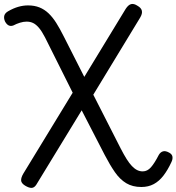

<svg xmlns="http://www.w3.org/2000/svg" viewBox="-22 -917 881 959"><path d="M684 17Q640 17 608.5 -2Q577 -21 552 -57Q527 -93 501 -143L386 -366L159 6Q149 21 136 21.5Q123 22 103 10Q84 -2 83.5 -16Q83 -30 94 -49L341 -454L203 -730Q187 -761 172.5 -778Q158 -795 143.5 -802Q129 -809 111 -809Q95 -809 77.5 -803.5Q60 -798 45 -790Q32 -785 21.5 -790Q11 -795 3 -810Q-4 -826 -0.5 -839Q3 -852 19 -861Q45 -876 69.5 -883Q94 -890 118 -890Q150 -890 175 -880Q200 -870 220.5 -850.5Q241 -831 259 -802.5Q277 -774 296 -736L399 -533L606 -873Q619 -893 633 -896.5Q647 -900 665 -888Q683 -878 686.5 -863.5Q690 -849 678 -829L444 -444L581 -175Q597 -144 610.5 -122.5Q624 -101 637 -87.5Q650 -74 663 -67.5Q676 -61 691 -61Q714 -61 732 -81.5Q750 -102 771 -143Q779 -157 792 -161Q805 -165 824 -154Q838 -146 839.5 -133.5Q841 -121 834 -107Q816 -68 794.5 -40Q773 -12 746 2.5Q719 17 684 17Z"/></svg>

Font: Playwrite AT
Style: Regular
Weight: 400
Designer: Veronika Burian, José Scaglione
Foundry: TypeTogether
Version: Version 1.002